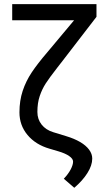

<svg xmlns="http://www.w3.org/2000/svg" viewBox="-20 -727 534 930"><path d="M447.3 -707V-645.5L284.2 -433.6L256.8 -398.4Q218.8 -349.6 201.2 -322.3Q183.6 -294.9 172.4 -261.7Q161.1 -228.5 161.1 -184.6Q161.1 -149.4 181.6 -123.5Q202.1 -97.7 237.3 -86.9L300.8 -67.4Q339.8 -55.7 368.2 -39.1Q396.5 -22.5 411.6 -2Q426.8 18.6 426.8 41Q426.8 74.2 403.3 111.3Q379.9 148.4 339.8 182.6L289.1 138.7Q310.5 116.2 322.3 93.8Q334 71.3 334 55.7Q334 42 314.9 28.8Q295.9 15.6 262.7 5.9L219.7 -6.8Q152.3 -26.4 113.3 -73.2Q74.2 -120.1 74.2 -182.6Q74.2 -239.3 89.8 -286.6Q105.5 -334 133.8 -376.5Q162.1 -418.9 209 -473.6L404.3 -707ZM416 -707V-628.9H39.1V-707Z"/></svg>

Font: WEMIX Pretendard Variable
Style: Regular
Weight: 400
Designer: Base glyphs from Inter by Rasmus Andersson; Hangeul glyphs from Noto Sans CJK(Source Han Sans) by Jang Soo-young and Kan
Foundry: Kil Hyung-jin
Version: Version 1.000;Glyphs 3.2 (3208)